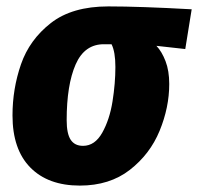

<svg xmlns="http://www.w3.org/2000/svg" viewBox="-20 -561 618 599"><path d="M19 -201Q19 -284 45.5 -360.5Q72 -437 138.5 -489Q205 -541 318 -541Q416 -541 578 -532L558 -408L468 -418Q485 -400 496.5 -370Q508 -340 508 -299Q508 -226 478 -153Q448 -80 385 -31Q322 18 229 18Q130 18 74.5 -38.5Q19 -95 19 -201ZM340 -352Q340 -399 328 -423H306Q244 -424 216 -360Q188 -296 188 -186Q188 -144 200.5 -125Q213 -106 239 -106Q276 -106 299 -147Q322 -188 331 -244.5Q340 -301 340 -352Z"/></svg>

Font: Fira Sans Condensed ExtraBold
Style: Italic
Weight: 800
Width: 3
Italic angle: -8°
Designer: bBox Type GmbH & Carrois Corporate GbR & Edenspiekermann AG
Foundry: bBox Type GmbH & Carrois Corporate GbR & Edenspiekermann AG
Version: Version 4.301